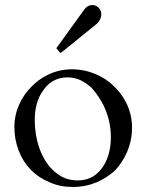

<svg xmlns="http://www.w3.org/2000/svg" viewBox="-20 -729 580 762"><path d="M37 -225C37 -192 43 -160 54 -132C76 -73 119 -29 176 -6C204 7 235 13 269 13C343 13 398 -17 438 -54C474 -94 504 -150 504 -223C504 -294 471 -350 432 -387C395 -424 335 -454 265 -454C196 -454 140 -422 104 -384C68 -348 37 -292 37 -225ZM118 -255C118 -298 129 -340 150 -368C168 -397 201 -422 247 -422C290 -422 317 -403 342 -382C384 -336 420 -270 420 -184C420 -138 409 -98 389 -68C369 -38 339 -13 289 -13C259 -13 233 -21 212 -36C153 -76 118 -158 118 -255ZM347 -709C329 -709 319 -698 310 -685L206 -541C205 -540 204 -539 204 -538C204 -537 205 -536 206 -535C210 -530 214 -525 218 -520H220C221 -520 223 -520 224 -521L355 -627C368 -636 382 -652 382 -673C382 -692 366 -709 347 -709Z"/></svg>

Font: fbb
Style: Regular
Weight: 400
Designer: David J. Perry, Michael Sharpe
Version: Version 1.045